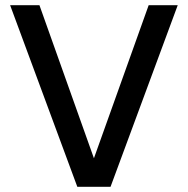

<svg xmlns="http://www.w3.org/2000/svg" viewBox="-20 -720 724 740"><path d="M278 0 19 -700H132L342 -110L553 -700H665L406 0Z"/></svg>

Font: Ultramarine Medium
Style: Regular
Weight: 500
Designer: Colophon Foundry, Jonny Pinhorn
Foundry: Colophon Foundry
Version: Version 1.200; ttfautohint (v1.8.3)